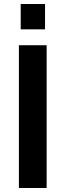

<svg xmlns="http://www.w3.org/2000/svg" viewBox="-20 -935 326 955"><path d="M83 -789V-915H204V-789ZM74 0V-710H212V0Z"/></svg>

Font: Raleway-v4020
Style: Bold
Weight: 700
Designer: Matt McInerney, Pablo Impallari, Rodrigo Fuenzalida
Foundry: Matt McInerney, Pablo Impallari, Rodrigo Fuenzalida
Version: Version 4.020;PS 004.020;hotconv 1.0.88;makeotf.lib2.5.64775